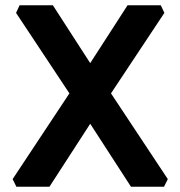

<svg xmlns="http://www.w3.org/2000/svg" viewBox="-20 -710 686 730"><path d="M28 -29 243.9 -355 41 -661 54.6 -690H181L323 -470L465 -690H591.4L605 -661L402 -355L618 -29L603.6 0H478L323 -239.4L168 0H42.3Z"/></svg>

Font: Oxanium ExtraLight
Style: Regular
Weight: 200
Designer: Severin Meyer
Version: Version 2.000